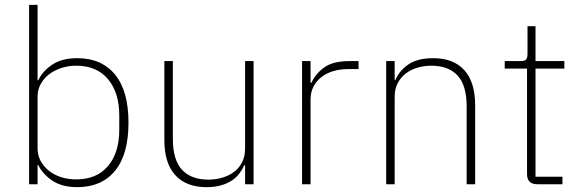

<svg xmlns="http://www.w3.org/2000/svg" viewBox="-20 -760 2392 792"><path d="M100 -740H135V-429H138Q155 -466 195 -493Q235 -520 299 -520Q399 -520 454.5 -452.5Q510 -385 510 -254Q510 -123 454.5 -55.5Q399 12 299 12Q235 12 195 -15.5Q155 -43 138 -79H135V0H100ZM294 -20Q379 -20 425.5 -75Q472 -130 472 -225V-283Q472 -378 425.5 -433.5Q379 -489 294 -489Q262 -489 233 -479.5Q204 -470 182.5 -453.5Q161 -437 148 -413.5Q135 -390 135 -362V-148Q135 -119 148 -95.5Q161 -72 182.5 -55Q204 -38 233 -29Q262 -20 294 -20Z M991 -78H987Q980 -61 967.5 -44.5Q955 -28 936.5 -15.5Q918 -3 892 4.5Q866 12 832 12Q748 12 703 -37.5Q658 -87 658 -182V-508H693V-188Q693 -100 731 -59.5Q769 -19 840 -19Q869 -19 896.5 -27Q924 -35 945 -50.5Q966 -66 978.5 -90.5Q991 -115 991 -148V-508H1026V0H991Z M1226 0V-508H1261V-419H1265Q1281 -455 1317 -481.5Q1353 -508 1421 -508H1459V-475H1415Q1384 -475 1356 -467Q1328 -459 1307 -443Q1286 -427 1273.5 -403.5Q1261 -380 1261 -349V0Z M1573 0V-508H1608V-430H1611Q1626 -467 1663.5 -493.5Q1701 -520 1767 -520Q1851 -520 1895.5 -470.5Q1940 -421 1940 -326V0H1905V-320Q1905 -408 1867.5 -448.5Q1830 -489 1759 -489Q1730 -489 1702.5 -481Q1675 -473 1654 -457Q1633 -441 1620.5 -417Q1608 -393 1608 -361V0Z M2197 0Q2154 0 2154 -42V-477H2062V-508H2128Q2145 -508 2150.5 -515Q2156 -522 2156 -539V-652H2189V-508H2308V-477H2189V-31H2300V0Z"/></svg>

Font: IBM Plex Sans KR ExtraLight
Style: Regular
Weight: 200
Designer: Mike Abbink; Paul van der Laan; Pieter van Rosmalen; Wujin Sim; Chorong Kim; Dohee Lee;
Foundry: Sandoll Inc.
Version: Version 1.001